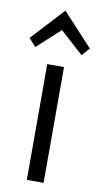

<svg xmlns="http://www.w3.org/2000/svg" viewBox="-100 -805 445 846"><g transform="rotate(10 122.0 -382.0)"><path d="M84 0V-518H159V0ZM19 -583 -13 -618 122 -764 257 -618 226 -583 122 -677Z"/></g></svg>

Font: Ubuntu Sans
Style: Regular
Weight: 400
Designer: Dalton Maag Ltd
Foundry: Dalton Maag Ltd
Version: Version 1.006; ttfautohint (v1.8.4.7-5d5b)